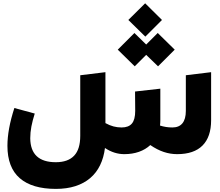

<svg xmlns="http://www.w3.org/2000/svg" viewBox="-20 -953 1363 1187"><path d="M955.1 -749 1060.1 -646 957 -543 883.8 -613.8 813 -543 708 -646 811 -749 883.8 -677.7ZM878.4 -726.6 773.4 -829.6 877.4 -932.6 981.4 -829.6ZM1285.2 -506.8V-210Q1285.2 -106.9 1232.2 -53.5Q1179.2 0 1075.2 0Q1032.7 0 991.9 -13.7Q951.2 -27.3 909.2 -56.2Q879.9 -28.8 839.1 -14.4Q798.3 0 748 0Q717.8 0 688 -9.3Q658.2 -18.6 628.9 -38.1Q621.6 21.5 598.6 68.6Q575.7 115.7 537.4 148.2Q499 180.7 445.8 197.8Q392.6 214.8 325.2 214.8Q178.7 214.8 102.3 148.7Q25.9 82.5 25.9 -51.8Q25.9 -153.3 68.8 -285.2L194.8 -251Q181.2 -208 174.1 -171.1Q167 -134.3 167 -98.1Q168.5 49.8 325.2 49.8Q400.4 49.8 438.5 9.3Q476.1 -30.3 476.1 -113.3V-487.8L631.8 -506.8V-191.9Q657.7 -177.7 681.6 -171.4Q705.6 -165 731.9 -165Q774.9 -165 795.4 -189.2Q815.9 -213.4 815.9 -267.1L814.9 -387.2L971.2 -404.8V-210Q971.2 -201.7 970.7 -193.1Q970.2 -184.6 969.2 -176.8Q987.8 -170.9 1006.3 -168Q1024.9 -165 1045.9 -165Q1086.9 -165 1107.9 -190.9Q1128.9 -216.8 1128.9 -267.1V-487.8Z"/></svg>

Font: DimaExpo
Style: Bold
Weight: 700
Width: 6
Designer: R.Balvardi
Foundry: Dima Software Group
Version: Version 1.00;June 11, 2019;FontCreator 11.5.0.2427 64-bit